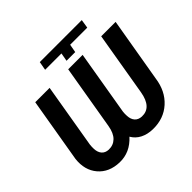

<svg xmlns="http://www.w3.org/2000/svg" viewBox="-209 -1117 1356 1356"><g transform="rotate(-45 468.5 -439.0)"><path d="M937 -710.9 854.5 -227.5Q839.4 -117.2 767.1 -51.8Q694.8 13.7 587.4 11.7Q534.7 10.7 494.6 -9.8Q454.6 -30.3 432.6 -68.4Q357.4 14.2 255.4 11.2Q153.8 8.3 97.2 -58.1Q40.5 -124.5 52.2 -227.1L134.3 -710.9H277.8L195.8 -226.6Q193.4 -206.1 194.3 -185.1Q195.8 -149.4 213.9 -128.9Q231.9 -108.4 264.2 -106.9Q310.1 -105.5 340.6 -135.5Q371.1 -165.5 381.3 -226.6L463.4 -710.9H607.4L525.4 -226.6Q522.9 -205.6 524.4 -185.1Q525.9 -149.4 544.2 -128.9Q562.5 -108.4 595.7 -106.9Q689.9 -103.5 711.9 -231.9L793 -710.9ZM345.7 -823.7 357.4 -888.7H776.9L766.6 -823.7H595.7L584.5 -761.7H497.6L508.8 -823.7Z"/></g></svg>

Font: RobotoInd
Style: Bold Italic
Weight: 700
Italic angle: -12°
Designer: Google
Version: Version 2.001150; 2014